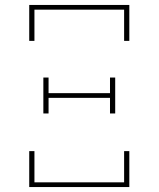

<svg xmlns="http://www.w3.org/2000/svg" viewBox="-20 -755 640 775"><path d="M98 -590V-735H502V-590H481V-716H119V-590ZM155 -297V-442H176V-379H424V-442H445V-297H424V-360H176V-297ZM98 0V-145H119V-19H481V-145H502V0Z"/></svg>

Font: Iosevka Curly Slab ThEx
Style: Regular
Weight: 100
Width: 7
Monospace: yes
Designer: Belleve Invis
Foundry: Belleve Invis
Version: Version 11.1.0; ttfautohint (v1.8.3)